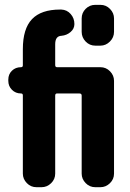

<svg xmlns="http://www.w3.org/2000/svg" viewBox="-20 -780 540 800"><path d="M398.4 -759.8Q421.9 -759.8 438.5 -742.7Q455.1 -725.6 455.1 -703.1V-647.5Q455.1 -624 438 -606.9Q420.9 -589.8 398.4 -589.8H377Q353.5 -589.8 336.9 -606.9Q320.3 -624 320.3 -647.5V-703.1Q320.3 -726.6 336.9 -743.2Q353.5 -759.8 377 -759.8ZM398.4 -500Q421.9 -500 438.5 -482.9Q455.1 -465.8 455.1 -443.4V-56.6Q455.1 -33.2 438 -16.6Q420.9 0 398.4 0H377Q353.5 0 336.9 -17.1Q320.3 -34.2 320.3 -56.6V-381.8Q320.3 -390.6 310.5 -390.6H217.8Q210 -390.6 210 -381.8V-56.6Q210 -33.2 192.9 -16.6Q175.8 0 153.3 0H131.8Q108.4 0 91.8 -17.1Q75.2 -34.2 75.2 -56.6V-382.8Q75.2 -390.6 67.4 -390.6Q44.9 -390.6 29.8 -405.8Q14.6 -420.9 14.6 -443.4V-448.2Q14.6 -470.7 29.8 -485.4Q44.9 -500 67.4 -500Q75.2 -500 75.2 -507.8V-575.2Q75.2 -660.2 113.3 -700.2Q151.4 -740.2 230.5 -740.2H235.4Q258.8 -739.3 274.4 -721.7Q290 -704.1 290 -679.7Q290 -660.2 273.9 -646.5Q257.8 -632.8 236.3 -630.9Q210 -629.9 210 -595.7V-508.8Q210 -500 217.8 -500Z"/></svg>

Font: Rounded Mgen+ 2m bold
Style: Bold
Weight: 700
Designer: [Source Han Sans]
Ryoko NISHIZUKA  (kana & ideographs); Paul D. Hunt (Latin, Greek & Cyrillic); Wenlong ZHANG  (bopomofo
Version: Version 1.059.20150602